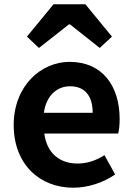

<svg xmlns="http://www.w3.org/2000/svg" viewBox="-20 -863 621 897"><path d="M322 14C392 14 463 -10 518 -48L468 -138C428 -113 388 -99 342 -99C259 -99 199 -147 187 -239H532C536 -252 539 -279 539 -306C539 -461 459 -574 305 -574C171 -574 44 -461 44 -279C44 -95 166 14 322 14ZM185 -336C196 -418 248 -460 307 -460C379 -460 413 -412 413 -336ZM106 -692 162 -639 302 -749H307L446 -639L503 -692L379 -843H230Z"/></svg>

Font: Noto Sans CJK KR Bold
Style: Regular
Weight: 700
Designer: Ryoko NISHIZUKA (kana & ideographs); Paul D. Hunt (Latin, Greek & Cyrillic); Wenlong ZHANG (bopomofo); Sandoll Communica
Foundry: Adobe Systems Incorporated
Version: Version 1.004;PS 1.004;hotconv 1.0.82;makeotf.lib2.5.63406